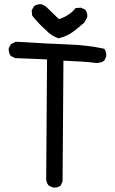

<svg xmlns="http://www.w3.org/2000/svg" viewBox="-20 -858 540 902"><path d="M229 23 209 14Q199 2 197 -14L201 -579L51 -585L31 -595Q20 -608 21 -631L31 -650L53 -662Q219 -652 304.5 -649Q390 -646 470 -629Q481 -614 479 -593L470 -573Q454 -562 433 -562Q396 -567 356.5 -569Q317 -571 278 -573L274 -6L265 14Q251 25 229 23ZM255 -678Q221 -689 195 -717Q160 -748 131 -785L129 -809L139 -828Q154 -840 176 -838L195 -828L257 -768Q308 -785 335 -820L360 -822L380 -813Q392 -799 390 -777L376 -752Q325 -707 302.5 -695.5Q280 -684 255 -678Z"/></svg>

Font: Kosefont JP
Style: Regular
Weight: 400
Designer: Nozomi Seto 瀬戸のぞみ
Version: Version 3.00;June 19, 2020